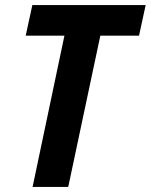

<svg xmlns="http://www.w3.org/2000/svg" viewBox="-20 -734 592 754"><path d="M108 0 233 -594H81L107 -714H552L526 -594H374L248 0Z"/></svg>

Font: Noto Sans SemiCondensed
Style: Bold Italic
Weight: 700
Width: 4
Italic angle: -12°
Designer: Monotype Design Team
Foundry: Monotype Imaging Inc.
Version: Version 2.013; ttfautohint (v1.8.4.7-5d5b)